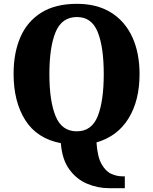

<svg xmlns="http://www.w3.org/2000/svg" viewBox="-20 -745 800 1003"><path d="M549 238Q490 238 434.5 214.5Q379 191 341.5 139Q304 87 298 3Q173 -21 112 -117.5Q51 -214 51 -359Q51 -470 87 -552Q123 -634 196.5 -679.5Q270 -725 382 -725Q487 -725 560 -679.5Q633 -634 671 -551.5Q709 -469 709 -358Q709 -220 651.5 -126.5Q594 -33 484 -1Q489 74 510.5 112Q532 150 561 163Q590 176 617 176H632V238ZM381 -59Q459 -59 490.5 -138Q522 -217 522 -358Q522 -499 490.5 -577.5Q459 -656 382 -656Q303 -656 270.5 -577.5Q238 -499 238 -358Q238 -217 270.5 -138Q303 -59 381 -59Z"/></svg>

Font: Noto Serif Armenian SemiCondensed ExtraBold
Style: Regular
Weight: 800
Width: 4
Designer: Monotype Design Team
Foundry: Monotype Imaging Inc.
Version: Version 2.008; ttfautohint (v1.8.4.7-5d5b)